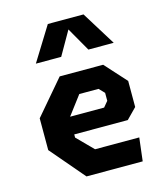

<svg xmlns="http://www.w3.org/2000/svg" viewBox="-120 -913 861 1003"><g transform="rotate(-15 310.0 -411.0)"><path d="M222.5 0H526.5L541.5 -125.5H302.5L217.5 -211.5V-228.5H507L562 -284.5V-425.5L457.5 -541H222.5L65 -356.5V-184.5ZM119.5 -637.5H256.5L330 -766L403.5 -637.5H540.5L426.5 -821.5H233.5ZM220.5 -323.5 297.5 -425.5H401.5L429.5 -396.5V-353.5L404.5 -323.5Z"/></g></svg>

Font: Monaspace Krypton ExtraBold
Style: Regular
Weight: 800
Designer: Riley Cran & the Lettermatic Team
Foundry: Lettermatic
Version: Version 1.101 (Monaspace Krypton)